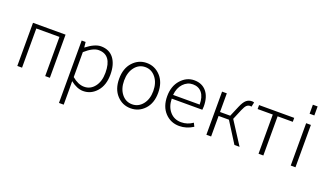

<svg xmlns="http://www.w3.org/2000/svg" viewBox="-85 -1372 3822 2230"><g transform="rotate(20 1826.5 -256.5)"><path d="M99.6 0V-533.2H502V0H444.3V-484.4H158.2V0Z M701.2 238.3V-533.2H750L756.8 -467.8H758.8Q861.3 -546.9 936.5 -546.9Q1040 -546.9 1095.2 -474.1Q1150.4 -401.4 1150.4 -275.4Q1150.4 -143.6 1082 -65.4Q1013.7 12.7 916 12.7Q840.8 12.7 758.8 -51.8L759.8 45.9V238.3ZM910.2 -38.1Q988.3 -38.1 1038.6 -103.5Q1088.9 -168.9 1088.9 -275.4Q1088.9 -496.1 925.8 -496.1Q855.5 -496.1 759.8 -411.1V-102.5Q835.9 -38.1 910.2 -38.1Z M1261.7 -265.6Q1261.7 -394.5 1332 -470.7Q1402.3 -546.9 1502.9 -546.9Q1603.5 -546.9 1673.8 -470.7Q1744.1 -394.5 1744.1 -265.6Q1744.1 -137.7 1674.3 -62.5Q1604.5 12.7 1502.9 12.7Q1401.4 12.7 1331.5 -62.5Q1261.7 -137.7 1261.7 -265.6ZM1683.6 -265.6Q1683.6 -367.2 1632.3 -431.6Q1581.1 -496.1 1502.9 -496.1Q1424.8 -496.1 1374 -431.6Q1323.2 -367.2 1323.2 -265.6Q1323.2 -164.1 1374 -100.6Q1424.8 -37.1 1502.9 -37.1Q1581.1 -37.1 1632.3 -101.1Q1683.6 -165 1683.6 -265.6Z M2103.5 12.7Q1997.1 12.7 1926.3 -63Q1855.5 -138.7 1855.5 -265.6Q1855.5 -390.6 1925.3 -468.8Q1995.1 -546.9 2089.8 -546.9Q2186.5 -546.9 2241.2 -481.4Q2295.9 -416 2295.9 -298.8Q2295.9 -275.4 2293 -256.8H1915Q1917 -158.2 1970.2 -97.2Q2023.4 -36.1 2109.4 -36.1Q2187.5 -36.1 2252 -82L2273.4 -39.1Q2192.4 12.7 2103.5 12.7ZM1915 -302.7H2243.2Q2243.2 -397.5 2202.6 -447.3Q2162.1 -497.1 2090.8 -497.1Q2023.4 -497.1 1973.1 -444.3Q1922.9 -391.6 1915 -302.7Z M2666 -280.3 2846.7 0H2783.2L2623 -253.9H2495.1V0H2436.5V-533.2H2495.1V-302.7H2621.1L2675.8 -431.6Q2704.1 -498 2733.4 -522.5Q2762.7 -546.9 2801.8 -546.9Q2814.5 -546.9 2829.1 -542L2817.4 -486.3Q2810.5 -488.3 2799.8 -488.3Q2776.4 -488.3 2758.3 -472.2Q2740.2 -456.1 2718.8 -406.2Z M3081.1 0V-484.4H2893.6V-533.2H3328.1V-484.4H3140.6V0Z M3479.5 -639.6V-751H3538.1V-639.6ZM3479.5 1V-522.5H3538.1V1Z"/></g></svg>

Font: Gen Shin Gothic Light
Style: Regular
Weight: 200
Designer: [Source Han Sans]
Ryoko NISHIZUKA  (kana & ideographs); Paul D. Hunt (Latin, Greek & Cyrillic); Wenlong ZHANG  (bopomofo
Version: Version 1.002.20150607